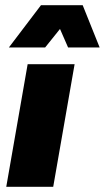

<svg xmlns="http://www.w3.org/2000/svg" viewBox="-20 -716 402 736"><path d="M4 0 86 -470H266L184 0ZM14 -534 137 -696H297L362 -534H241L210 -605L153 -534Z"/></svg>

Font: Gantari Black
Style: Italic
Weight: 900
Italic angle: -10°
Version: Version 1.000